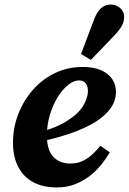

<svg xmlns="http://www.w3.org/2000/svg" viewBox="-20 -808 565 843"><path d="M229 15Q169 15 126 -8Q83 -31 60 -75.5Q37 -120 37 -181Q37 -247 60 -306.5Q83 -366 124 -413Q165 -460 221 -487Q277 -514 343 -514Q412 -514 450.5 -484Q489 -454 489 -404Q489 -367 466.5 -334Q444 -301 398.5 -272.5Q353 -244 284 -220.5Q215 -197 121 -179L119 -218Q215 -241 268.5 -273.5Q322 -306 344 -341.5Q366 -377 366 -409Q366 -431 355.5 -443Q345 -455 327 -455Q304 -455 279 -435Q254 -415 233 -381Q212 -347 199 -303.5Q186 -260 186 -213Q186 -149 214 -119.5Q242 -90 288 -90Q317 -90 340 -100Q363 -110 383 -128Q403 -146 421 -168L462 -139Q447 -113 425 -85.5Q403 -58 374 -35.5Q345 -13 309 1Q273 15 229 15ZM336 -571Q345 -595 354 -619Q363 -643 372 -667Q381 -691 390 -714Q400 -743 412 -759Q424 -775 437.5 -781.5Q451 -788 466 -788Q489 -788 507 -773Q525 -758 525 -734Q525 -711 513.5 -692Q502 -673 478 -648Q462 -631 445 -613.5Q428 -596 412 -579Q396 -562 379 -545Z"/></svg>

Font: Source Serif 4
Style: Bold Italic
Weight: 700
Italic angle: -12°
Designer: Frank Grießhammer
Foundry: Adobe Systems Incorporated
Version: Version 4.004;hotconv 1.0.116;makeotfexe 2.5.65601